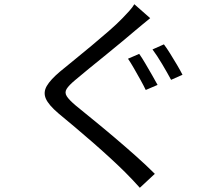

<svg xmlns="http://www.w3.org/2000/svg" viewBox="-20 -824 1040 909"><path d="M639 -569Q652 -551 668 -523.5Q684 -496 700 -468.5Q716 -441 726 -422L670 -398Q660 -419 645 -446Q630 -473 614.5 -500Q599 -527 586 -546ZM756 -614Q769 -597 785.5 -570.5Q802 -544 818 -517Q834 -490 844 -470L790 -446Q773 -478 748 -520Q723 -562 702 -590ZM691 -738Q675 -725 655 -708.5Q635 -692 622 -681Q596 -659 559 -628Q522 -597 480.5 -563.5Q439 -530 401 -499Q363 -468 336 -445Q306 -420 295.5 -403Q285 -386 296 -368.5Q307 -351 339 -324Q373 -296 420.5 -257.5Q468 -219 520.5 -174.5Q573 -130 623 -85.5Q673 -41 713 -1L642 65Q626 47 608.5 28.5Q591 10 573 -8Q546 -35 507 -71Q468 -107 423.5 -146Q379 -185 335.5 -221.5Q292 -258 257 -287Q210 -327 197 -357Q184 -387 201.5 -417Q219 -447 264 -485Q293 -509 332.5 -541Q372 -573 414.5 -608.5Q457 -644 495.5 -677.5Q534 -711 559 -737Q574 -752 591 -771Q608 -790 616 -804Z"/></svg>

Font: Go Noto Current
Style: Regular
Weight: 400
Designer: Monotype Design Team
Foundry: Monotype Imaging Inc.
Version: Version 2.007; ttfautohint (v1.8) -l 8 -r 50 -G 200 -x 14 -D